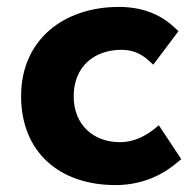

<svg xmlns="http://www.w3.org/2000/svg" viewBox="-20 -523 562 555"><path d="M314 12C383 12 445 -12 494 -55L504 -63L439 -161L427 -151C401 -130 367 -112 327 -112C250 -112 193 -162 193 -245C193 -329 251 -379 331 -379C362 -379 387 -369 411 -347L423 -336L496 -433L486 -442C451 -476 399 -503 324 -503C164 -503 41 -408 41 -245C41 -84 151 12 314 12Z"/></svg>

Font: Falling Sky
Style: Bd+
Weight: 400
Designer: Paul D. Hunt
Foundry: Adobe Systems Incorporated
Version: Version 1.02